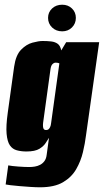

<svg xmlns="http://www.w3.org/2000/svg" viewBox="-20 -674 441 815"><path d="M150 121Q133 121 109.5 119.5Q86 118 63 116Q40 114 23.5 112Q7 110 4 109L15 28Q30 31 58 33Q86 35 104 35Q116 35 128 33Q140 31 150.5 25.5Q161 20 168.5 10Q176 0 178 -16L188 -89Q183 -82 174.5 -68Q166 -54 147.5 -42.5Q129 -31 92 -31Q70 -31 51.5 -36Q33 -41 22 -57Q11 -73 8 -106Q5 -139 13 -196L40 -391Q47 -440 69.5 -463Q92 -486 118 -493Q144 -500 161 -500Q182 -500 198 -498Q214 -496 225 -488Q236 -480 240 -460L261 -495H401L345 -99Q341 -66 332 -28Q323 10 303.5 44Q284 78 247.5 99.5Q211 121 150 121ZM176 -122Q181 -122 185 -124.5Q189 -127 192.5 -134Q196 -141 197 -152L232 -405Q230 -406 228 -406.5Q226 -407 223.5 -407.5Q221 -408 216 -408Q209 -408 202.5 -401.5Q196 -395 194 -378L163 -153Q162 -144 162.5 -138Q163 -132 164.5 -128.5Q166 -125 169 -123.5Q172 -122 176 -122ZM244 -541Q218 -541 201 -557.5Q184 -574 184 -598Q184 -622 201 -638Q218 -654 244 -654Q269 -654 285.5 -638Q302 -622 302 -598Q302 -574 285.5 -557.5Q269 -541 244 -541Z"/></svg>

Font: Alumni Sans Black
Style: Italic
Weight: 900
Italic angle: -8°
Version: Version 1.016